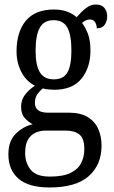

<svg xmlns="http://www.w3.org/2000/svg" viewBox="-20 -588 502 847"><path d="M198 239Q107 239 62 200.5Q17 162 17 93Q17 34 49.5 2Q82 -30 124 -40Q106 -49 89.5 -67Q73 -85 73 -117Q73 -147 90 -169.5Q107 -192 134 -210Q96 -229 74.5 -270Q53 -311 53 -361Q53 -447 94 -496.5Q135 -546 219 -546Q251 -546 276.5 -536.5Q302 -527 318 -512Q326 -521 338.5 -534Q351 -547 367 -557.5Q383 -568 403 -568Q429 -568 441 -552.5Q453 -537 453 -516Q453 -495 442 -479Q431 -463 407 -463Q407 -478 399.5 -490Q392 -502 378 -502Q367 -502 358.5 -498Q350 -494 342 -487Q357 -467 368 -438.5Q379 -410 379 -365Q379 -290 339.5 -241Q300 -192 219 -192Q208 -192 193 -193.5Q178 -195 169 -198Q156 -188 145 -172.5Q134 -157 134 -134Q134 -91 191 -91H283Q335 -91 367 -71.5Q399 -52 413.5 -19Q428 14 428 54Q428 139 371.5 189Q315 239 198 239ZM217 -238Q260 -238 277.5 -268.5Q295 -299 295 -365Q295 -434 277 -466.5Q259 -499 216 -499Q174 -499 155.5 -465.5Q137 -432 137 -364Q137 -300 156 -269Q175 -238 217 -238ZM200 191Q259 191 292 174.5Q325 158 338.5 130.5Q352 103 352 69Q352 23 330.5 5.5Q309 -12 269 -12H182Q159 -12 138.5 -3.5Q118 5 104.5 26Q91 47 91 87Q91 131 115.5 161Q140 191 200 191Z"/></svg>

Font: Noto Serif Sinhala Condensed
Style: Regular
Weight: 400
Width: 3
Designer: Jelle Bosma - Monotype Design Team
Foundry: Monotype Imaging Inc.
Version: Version 2.007; ttfautohint (v1.8.4.7-5d5b)